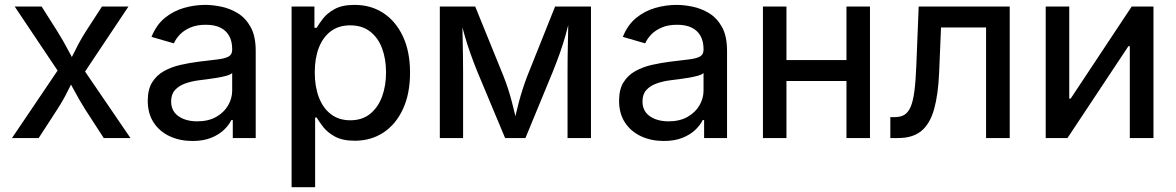

<svg xmlns="http://www.w3.org/2000/svg" viewBox="-20 -573 4883 797"><path d="M29.8 0 244.6 -317.9 244.1 -242.7 41 -545.9H152.8L217.8 -443.4Q243.7 -401.9 262.7 -365.2Q281.7 -328.6 302.2 -294.9H254.9Q275.4 -328.6 293 -365.2Q310.5 -401.9 336.9 -443.4L403.3 -545.9H513.2L308.6 -239.3V-312L521.5 0H410.6L333.5 -119.1Q308.1 -159.7 289.3 -195.3Q270.5 -231 250.5 -263.7H298.3Q278.3 -231 261.2 -195.3Q244.1 -159.7 217.8 -119.1L140.6 0Z M778.8 12.2Q727.1 12.2 685.1 -7.1Q643.1 -26.4 618.2 -63.7Q593.3 -101.1 593.3 -154.8Q593.3 -201.7 611.6 -231.2Q629.9 -260.7 660.6 -277.8Q691.4 -294.9 728.8 -303.5Q766.1 -312 804.7 -316.9Q853.5 -322.8 883.8 -326.4Q914.1 -330.1 929 -338.4Q943.8 -346.7 943.8 -366.2V-369.1Q943.8 -401.4 931.4 -423.8Q918.9 -446.3 894.8 -458.3Q870.6 -470.2 834 -470.2Q796.9 -470.2 770.3 -458.7Q743.7 -447.3 726.8 -429.7Q710 -412.1 701.7 -393.1L608.9 -419.9Q628.9 -469.7 664.1 -498.5Q699.2 -527.3 743.2 -540Q787.1 -552.7 832 -552.7Q862.3 -552.7 898.2 -545.4Q934.1 -538.1 966.8 -518.3Q999.5 -498.5 1020.5 -460.7Q1041.5 -422.9 1041.5 -361.3V0H946.3V-74.7H940.4Q930.7 -54.2 909.9 -34.2Q889.2 -14.2 856.7 -1Q824.2 12.2 778.8 12.2ZM798.3 -69.3Q844.7 -69.3 877.2 -87.6Q909.7 -106 926.8 -135.3Q943.8 -164.6 943.8 -196.8V-270Q938 -263.7 920.9 -258.8Q903.8 -253.9 881.8 -250.2Q859.9 -246.6 839.1 -243.9Q818.4 -241.2 805.7 -239.7Q774.9 -235.8 748.5 -226.3Q722.2 -216.8 706.3 -199.2Q690.4 -181.6 690.4 -151.9Q690.4 -124.5 704.3 -106.4Q718.3 -88.4 742.7 -78.9Q767.1 -69.3 798.3 -69.3Z M1190.4 204.1V-545.9H1285.2V-457.5H1294.4Q1303.7 -473.6 1320.8 -495.8Q1337.9 -518.1 1369.1 -535.4Q1400.4 -552.7 1452.1 -552.7Q1519.5 -552.7 1571 -519Q1622.6 -485.4 1652.3 -422.4Q1682.1 -359.4 1682.1 -271.5Q1682.1 -184.1 1652.8 -120.6Q1623.5 -57.1 1571.8 -22.9Q1520 11.2 1452.6 11.2Q1401.9 11.2 1370.4 -6.1Q1338.9 -23.4 1321.5 -46.1Q1304.2 -68.8 1294.4 -85H1288.1V204.1ZM1434.1 -73.7Q1483.4 -73.7 1516.4 -100.3Q1549.3 -127 1565.9 -171.9Q1582.5 -216.8 1582.5 -272.5Q1582.5 -327.6 1566.2 -371.8Q1549.8 -416 1516.6 -441.9Q1483.4 -467.8 1434.1 -467.8Q1385.7 -467.8 1353 -443.1Q1320.3 -418.5 1303.5 -374.8Q1286.6 -331.1 1286.6 -272.5Q1286.6 -213.9 1303.7 -168.9Q1320.8 -124 1353.8 -98.9Q1386.7 -73.7 1434.1 -73.7Z M1805.7 0V-545.9H1952.6L2069.3 -258.8Q2080.6 -230.5 2089.1 -203.9Q2097.7 -177.2 2104.2 -152.3Q2110.8 -127.4 2116.5 -103.3Q2122.1 -79.1 2127.4 -56.2H2111.8Q2116.7 -78.1 2122.1 -101.8Q2127.4 -125.5 2134.3 -150.9Q2141.1 -176.3 2149.7 -203.1Q2158.2 -230 2169.4 -258.8L2284.2 -545.9H2433.1V0H2335.9V-273.4Q2335.9 -300.8 2336.2 -329.3Q2336.4 -357.9 2337.2 -387.7Q2337.9 -417.5 2338.4 -447.8Q2338.9 -478 2339.4 -507.8H2349.1Q2337.9 -463.4 2327.4 -426Q2316.9 -388.7 2304 -352.3Q2291 -315.9 2273.9 -273.4L2161.1 0H2076.7L1962.4 -273.4Q1945.3 -315.4 1932.4 -352.1Q1919.4 -388.7 1908.7 -426.3Q1897.9 -463.9 1886.7 -507.8H1898.4Q1898.9 -481.9 1899.7 -452.6Q1900.4 -423.3 1900.9 -392.6Q1901.4 -361.8 1901.9 -331.8Q1902.3 -301.8 1902.3 -273.4V0Z M2735.4 12.2Q2683.6 12.2 2641.6 -7.1Q2599.6 -26.4 2574.7 -63.7Q2549.8 -101.1 2549.8 -154.8Q2549.8 -201.7 2568.1 -231.2Q2586.4 -260.7 2617.2 -277.8Q2647.9 -294.9 2685.3 -303.5Q2722.7 -312 2761.2 -316.9Q2810.1 -322.8 2840.3 -326.4Q2870.6 -330.1 2885.5 -338.4Q2900.4 -346.7 2900.4 -366.2V-369.1Q2900.4 -401.4 2887.9 -423.8Q2875.5 -446.3 2851.3 -458.3Q2827.1 -470.2 2790.5 -470.2Q2753.4 -470.2 2726.8 -458.7Q2700.2 -447.3 2683.3 -429.7Q2666.5 -412.1 2658.2 -393.1L2565.4 -419.9Q2585.4 -469.7 2620.6 -498.5Q2655.8 -527.3 2699.7 -540Q2743.7 -552.7 2788.6 -552.7Q2818.8 -552.7 2854.7 -545.4Q2890.6 -538.1 2923.3 -518.3Q2956.1 -498.5 2977.1 -460.7Q2998 -422.9 2998 -361.3V0H2902.8V-74.7H2897Q2887.2 -54.2 2866.5 -34.2Q2845.7 -14.2 2813.2 -1Q2780.8 12.2 2735.4 12.2ZM2754.9 -69.3Q2801.3 -69.3 2833.7 -87.6Q2866.2 -106 2883.3 -135.3Q2900.4 -164.6 2900.4 -196.8V-270Q2894.5 -263.7 2877.4 -258.8Q2860.4 -253.9 2838.4 -250.2Q2816.4 -246.6 2795.7 -243.9Q2774.9 -241.2 2762.2 -239.7Q2731.4 -235.8 2705.1 -226.3Q2678.7 -216.8 2662.8 -199.2Q2647 -181.6 2647 -151.9Q2647 -124.5 2660.9 -106.4Q2674.8 -88.4 2699.2 -78.9Q2723.6 -69.3 2754.9 -69.3Z M3517.1 -323.7V-236.8H3220.2V-323.7ZM3244.6 -545.9V0H3147V-545.9ZM3591.3 -545.9V0H3493.7V-545.9Z M3675.8 0V-86.9H3694.8Q3718.3 -86.9 3733.9 -96.2Q3749.5 -105.5 3759.8 -128.7Q3770 -151.9 3775.6 -193.8Q3781.2 -235.8 3783.7 -301.3L3793.5 -545.9H4171.4V0H4073.2V-459H3886.2L3878.4 -272Q3874.5 -180.2 3857.4 -119.6Q3840.3 -59.1 3804.7 -29.5Q3769 0 3708.5 0Z M4768.1 0H4669.9V-381.3H4664.1L4411.1 0H4320.8V-545.9H4418.5V-163.6H4424.3L4677.7 -545.9H4768.1Z"/></svg>

Font: Inter Cardless
Style: Regular
Weight: 400
Designer: Rasmus Andersson
Foundry: rsms
Version: Version 4.001;git-9221beed3